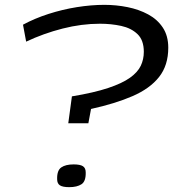

<svg xmlns="http://www.w3.org/2000/svg" viewBox="-20 -770 715 793"><path d="M262 -261 277 -372Q368 -387 426.5 -406.5Q485 -426 517 -449Q549 -472 561.5 -498.5Q574 -525 574 -556Q574 -604 548 -629Q522 -654 480.5 -663Q439 -672 393 -672Q317 -672 238.5 -652Q160 -632 88 -598L75 -668Q123 -694 180.5 -712.5Q238 -731 297.5 -740.5Q357 -750 411 -750Q460 -750 507 -740.5Q554 -731 592 -710.5Q630 -690 652.5 -656Q675 -622 675 -573Q675 -500 637 -452Q599 -404 527.5 -373Q456 -342 356 -320L345 -261ZM216 -30Q215 -66 233 -78.5Q251 -91 284 -91Q311 -91 322.5 -83.5Q334 -76 334 -58Q335 -21 316.5 -9Q298 3 266 3Q239 3 227.5 -4.5Q216 -12 216 -30Z"/></svg>

Font: Georama ExtraExtended
Style: Italic
Weight: 400
Width: 8
Italic angle: -9°
Designer: Jean-Baptiste Levee
Foundry: Production Type
Version: Version 1.000